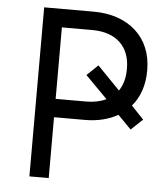

<svg xmlns="http://www.w3.org/2000/svg" viewBox="-51 -746 694 792"><g transform="rotate(5 296.0 -350.0)"><path d="M100 0H180V-252H308C361 -252 407 -264 444 -285L499 -229L547 -274L496 -328C528 -365 546 -416 546 -475V-480C546 -615 449 -700 306 -700H100ZM180 -328V-624H306C404 -624 462 -570 462 -479V-474C462 -438 453 -408 437 -385L344 -481L298 -437L389 -345C366 -334 338 -328 306 -328Z"/></g></svg>

Font: Fixel Text Regular
Style: Regular
Weight: 400
Width: 4
Designer: AlfaBravo + MacPaw
Foundry: Kyrylo Tkachov, Marchela Mozhyna, Serhii Makarenko, Maria Weinstein, Zakhar Kryvoshyya
Version: Version 1.211